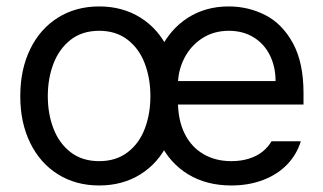

<svg xmlns="http://www.w3.org/2000/svg" viewBox="-20 -557 989 588"><path d="M42.1 -262.4Q42.1 -344.3 72.5 -406.6Q102.9 -468.9 157.6 -503.1Q212.4 -537.3 283.8 -537.3Q355.3 -537.3 410 -503.1Q464.8 -468.9 494.8 -406.6Q524.9 -344.3 524.9 -262.4Q524.9 -181.3 494.8 -119.3Q464.8 -57.3 410 -23.1Q355.3 11 283.8 11Q212.4 11 157.6 -23.1Q102.9 -57.3 72.5 -119.3Q42.1 -181.3 42.1 -262.4ZM440.6 -262.4Q440.6 -317.3 423.3 -362.7Q406.1 -408.1 370.7 -435.4Q335.3 -462.7 283.8 -462.7Q232 -462.7 196.8 -435.4Q161.6 -408.1 144 -362.7Q126.4 -317.3 126.4 -262.4Q126.4 -207.9 144 -162.6Q161.6 -117.4 196.8 -90.5Q232 -63.5 283.8 -63.5Q335.3 -63.5 370.7 -90.5Q406.1 -117.4 423.3 -162.6Q440.6 -207.9 440.6 -262.4ZM440.6 -261Q440.6 -341.9 470.6 -404.7Q500.7 -467.5 555.1 -502.4Q609.5 -537.3 680.2 -537.3Q740.7 -537.3 792.6 -510.7Q844.6 -484.1 877.1 -424.7Q909.5 -365.3 909.5 -272.1V-236.9H498.6V-308.7H823.9Q823.9 -352.9 806.3 -388.1Q788.7 -423.3 756.2 -443Q723.8 -462.7 680.9 -462.7Q634.3 -462.7 598.9 -439.6Q563.5 -416.4 544.2 -378.3Q524.9 -340.1 524.9 -296.3V-247.9Q524.9 -189.6 545.2 -148.3Q565.6 -107 602.6 -85.3Q639.5 -63.5 688.5 -63.5Q718.9 -63.5 743.4 -71.5Q768 -79.4 784.7 -93.2Q801.5 -107 811.5 -124.3H901.2Q888.8 -83.9 859.5 -53.3Q830.1 -22.8 786.1 -5.9Q742.1 11 688.5 11Q612.9 11 556.8 -22.8Q500.7 -56.6 470.6 -118.3Q440.6 -179.9 440.6 -261Z"/></svg>

Font: Pretendard Variable
Style: Regular
Weight: 400
Designer: Base glyphs from Inter by Rasmus Andersson; Hangul glyphs from Noto Sans CJK(Source Han Sans) by Jang Soo-young and Kang
Foundry: Kil Hyung-jin
Version: Version 1.100;FEAKit 1.0